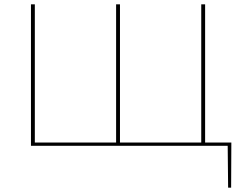

<svg xmlns="http://www.w3.org/2000/svg" viewBox="-20 -678 1133 893"><path d="M1055 195H1041L1039 0H124V-658H142V-15H520V-658H538V-15H916V-658H934V-15H1056Z"/></svg>

Font: Ysabeau Thin
Style: Regular
Weight: 200
Designer: Christian Thalmann (Catharsis Fonts)
Version: Version 0.003